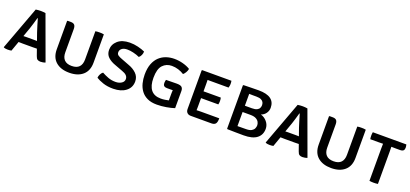

<svg xmlns="http://www.w3.org/2000/svg" viewBox="22 -1391 4772 2236"><g transform="rotate(20 2408.0 -273.0)"><path d="M206.5 -121Q200.5 -121 182.8 -121.5Q165 -122 154 -122L110.5 0.5Q92 5 65.5 5Q35 5 16.5 -2.5L13 -7.5L212.5 -545.5Q225.5 -548 243.5 -549.2Q261.5 -550.5 275 -550.5Q287 -550.5 303.5 -549.2Q320 -548 333.5 -545.5L531 -5Q519 1 502 4Q485 7 471 7Q449.5 7 434.5 -1.8Q419.5 -10.5 409.5 -41L381 -122Q371 -122 354 -121.5Q337 -121 331 -121ZM224 -320.5 183.5 -206Q194 -206.5 208.2 -206.8Q222.5 -207 228 -207H312Q317.5 -207 329.8 -206.8Q342 -206.5 351.5 -206L318 -301.5Q307 -334 293.5 -379.2Q280 -424.5 270 -458.5H265.5Q256.5 -426 244.8 -386.5Q233 -347 224 -320.5Z M1057 -194.5Q1057 -94 996 -40.5Q935 13 829 13Q723.5 13 662.2 -40.5Q601 -94 601 -194.5V-544.5L606.5 -549.5H646Q678 -549.5 692.2 -533.8Q706.5 -518 706.5 -482.5V-195Q706.5 -135 737 -103Q767.5 -71 829 -71Q891 -71 921.2 -103Q951.5 -135 951.5 -195V-545.5Q963.5 -548 977.2 -548.8Q991 -549.5 1002.5 -549.5Q1014 -549.5 1029.2 -548.8Q1044.5 -548 1057 -545Z M1160 -45Q1160.5 -65.5 1172.5 -89Q1184.5 -112.5 1201 -123.5Q1235.5 -104 1279.5 -87.2Q1323.5 -70.5 1374.5 -71Q1416 -71.5 1446 -90.8Q1476 -110 1476 -143Q1476 -194 1401.5 -218.5L1307 -254Q1248 -274 1211.8 -308.2Q1175.5 -342.5 1175.5 -397.5Q1175.5 -465 1228 -511.2Q1280.5 -557.5 1375.5 -558.5Q1427.5 -559 1479 -546.2Q1530.5 -533.5 1565.5 -517Q1565.5 -494.5 1555.8 -472.2Q1546 -450 1529 -437Q1493.5 -453.5 1451 -463.5Q1408.5 -473.5 1373.5 -473Q1332 -472.5 1308.8 -454.2Q1285.5 -436 1285.5 -407Q1285.5 -383 1303.8 -370.5Q1322 -358 1355.5 -346L1447 -311Q1507.5 -290 1547.8 -250.8Q1588 -211.5 1588 -153.5Q1588 -78 1529.8 -33Q1471.5 12 1375 13Q1302.5 13.5 1247.5 -5.2Q1192.5 -24 1160 -45Z M1918 -294.5Q1983.5 -296.5 2051.5 -296.5Q2098 -296.5 2114.5 -280.8Q2131 -265 2131 -235V-21.5Q2090.5 -7.5 2030.5 2.8Q1970.5 13 1914.5 13Q1844.5 13 1796.2 -9.8Q1748 -32.5 1718.8 -72Q1689.5 -111.5 1676.5 -162Q1663.5 -212.5 1663.5 -268Q1663.5 -347.5 1685.2 -403Q1707 -458.5 1744.2 -492.8Q1781.5 -527 1828.8 -542.8Q1876 -558.5 1927 -558.5Q1981.5 -558.5 2034.5 -544.5Q2087.5 -530.5 2126.5 -506Q2123 -483 2109.5 -460.5Q2096 -438 2081 -426Q2047.5 -447.5 2008.5 -459.5Q1969.5 -471.5 1927.5 -471.5Q1860.5 -471.5 1816.5 -424.8Q1772.5 -378 1772.5 -268Q1772.5 -69 1933.5 -69Q1961.5 -69 1986.2 -72.8Q2011 -76.5 2031.5 -81.5V-158.5Q2031.5 -170 2032 -182.8Q2032.5 -195.5 2033.5 -208.5Q2014 -208 1995.5 -208Q1977 -208 1960.5 -208Q1912 -208 1912 -254Q1912 -262.5 1913.8 -274.8Q1915.5 -287 1918 -294.5Z M2654.5 -86Q2654.5 -37 2639 -18.2Q2623.5 0.5 2588 0.5H2331.5Q2303.5 0.5 2287 -16Q2270.5 -32.5 2270.5 -61.5V-540L2276 -545.5H2638Q2640.5 -534.5 2641 -524Q2641.5 -513.5 2641.5 -504.5Q2641.5 -495.5 2639.5 -483.2Q2637.5 -471 2633.5 -459.5H2431Q2421 -459.5 2405.2 -459.5Q2389.5 -459.5 2373.5 -460Q2373.5 -448 2374 -435.8Q2374.5 -423.5 2374.5 -408V-318.5Q2390.5 -318.5 2406 -318.8Q2421.5 -319 2431 -319H2588.5Q2591.5 -309 2592.5 -297Q2593.5 -285 2593.5 -277Q2593.5 -268 2592.5 -256.2Q2591.5 -244.5 2588.5 -234.5H2431Q2421.5 -234.5 2406 -234.5Q2390.5 -234.5 2374.5 -234.5V-129.5Q2374.5 -116.5 2374 -105.2Q2373.5 -94 2373.5 -84.5Q2387 -85 2400.8 -85.5Q2414.5 -86 2434 -86Z M2787 -546Q2831 -547 2880.8 -548.2Q2930.5 -549.5 2975.5 -549.5Q3175.5 -549.5 3175.5 -405.5Q3175.5 -368.5 3153.8 -337.5Q3132 -306.5 3094.5 -293.5Q3139.5 -281.5 3172.2 -243Q3205 -204.5 3205 -155Q3205 -80.5 3151.2 -38.5Q3097.5 3.5 2987.5 3.5Q2933 3.5 2886.5 2.5Q2840 1.5 2787 0.5L2781.5 -4.5V-540.5ZM2973.5 -472Q2956.5 -472 2930.8 -472Q2905 -472 2884.5 -473V-326H2971.5Q3012 -326 3033.2 -337Q3054.5 -348 3062.5 -365Q3070.5 -382 3070.5 -399.5Q3070.5 -417.5 3062.8 -434Q3055 -450.5 3034 -461.2Q3013 -472 2973.5 -472ZM2884.5 -73.5Q2911.5 -73.5 2937.8 -74Q2964 -74.5 2989.5 -74.5Q3034.5 -74.5 3057.8 -88.2Q3081 -102 3089.5 -121.8Q3098 -141.5 3098 -160Q3098 -179 3087.8 -199.5Q3077.5 -220 3052 -234Q3026.5 -248 2981 -248H2884.5Z M3452.5 -121Q3446.5 -121 3428.8 -121.5Q3411 -122 3400 -122L3356.5 0.5Q3338 5 3311.5 5Q3281 5 3262.5 -2.5L3259 -7.5L3458.5 -545.5Q3471.5 -548 3489.5 -549.2Q3507.5 -550.5 3521 -550.5Q3533 -550.5 3549.5 -549.2Q3566 -548 3579.5 -545.5L3777 -5Q3765 1 3748 4Q3731 7 3717 7Q3695.5 7 3680.5 -1.8Q3665.5 -10.5 3655.5 -41L3627 -122Q3617 -122 3600 -121.5Q3583 -121 3577 -121ZM3470 -320.5 3429.5 -206Q3440 -206.5 3454.2 -206.8Q3468.5 -207 3474 -207H3558Q3563.5 -207 3575.8 -206.8Q3588 -206.5 3597.5 -206L3564 -301.5Q3553 -334 3539.5 -379.2Q3526 -424.5 3516 -458.5H3511.5Q3502.5 -426 3490.8 -386.5Q3479 -347 3470 -320.5Z M4303 -194.5Q4303 -94 4242 -40.5Q4181 13 4075 13Q3969.5 13 3908.2 -40.5Q3847 -94 3847 -194.5V-544.5L3852.5 -549.5H3892Q3924 -549.5 3938.2 -533.8Q3952.5 -518 3952.5 -482.5V-195Q3952.5 -135 3983 -103Q4013.5 -71 4075 -71Q4137 -71 4167.2 -103Q4197.5 -135 4197.5 -195V-545.5Q4209.5 -548 4223.2 -548.8Q4237 -549.5 4248.5 -549.5Q4260 -549.5 4275.2 -548.8Q4290.5 -548 4303 -545Z M4547 -400Q4547 -416.5 4547.5 -429.8Q4548 -443 4548 -460Q4538.5 -460 4521.5 -459.5Q4504.5 -459 4495 -459H4390Q4387.5 -470.5 4386.8 -481.5Q4386 -492.5 4386 -501.5Q4386 -510.5 4386.8 -522.5Q4387.5 -534.5 4390 -545.5H4805.5Q4808.5 -536.5 4810 -525Q4811.5 -513.5 4811.5 -505.5Q4811.5 -483 4799.5 -471Q4787.5 -459 4756 -459H4703Q4694 -459 4677 -459.5Q4660 -460 4651 -460Q4651 -443 4651.5 -429.8Q4652 -416.5 4652 -400V0Q4642 2 4627 3Q4612 4 4600 4Q4588 4 4573 3Q4558 2 4547 0Z"/></g></svg>

Font: Signika SC
Style: Regular
Weight: 400
Designer: Anna Giedryś
Foundry: Anna Giedryś
Version: Version 2.000; ttfautohint (v1.8.3) -l 8 -r 50 -G 200 -x 9 -